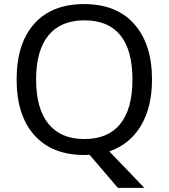

<svg xmlns="http://www.w3.org/2000/svg" viewBox="-20 -745 821 935"><path d="M215.8 -572.5Q155.8 -499 155.8 -357.7Q155.8 -216.3 215.8 -142.1Q275.9 -67.9 390.9 -67.9Q505.9 -67.9 565.4 -141.1Q625 -214.4 625 -357.7Q625 -501 565.9 -573.5Q506.8 -646 391.4 -646Q275.9 -646 215.8 -572.5ZM720.2 -357.9Q720.2 -222.7 666 -132.3Q611.8 -42 512.2 -7.8L683.1 169.9H554.2L416 8.8L391.1 9.8Q233.4 9.8 147.2 -86.7Q61 -183.1 61 -358.2Q61 -533.2 146.7 -629.2Q232.4 -725.1 389.9 -725.1Q547.4 -725.1 633.8 -627.7Q720.2 -530.3 720.2 -357.9Z"/></svg>

Font: NotoSans
Style: Regular
Weight: 400
Designer: Monotype Design team
Foundry: Monotype Imaging Inc.
Version: Version 1.04